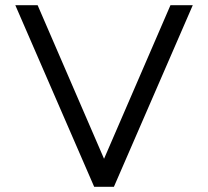

<svg xmlns="http://www.w3.org/2000/svg" viewBox="-20 -720 802 740"><path d="M125 -700 381 -108 637 -700H723L419 0H343L39 -700Z"/></svg>

Font: Afrihost Sans
Style: Regular
Weight: 400
Designer: Afrihost SP Pty Ltd
Version: Version 1.000